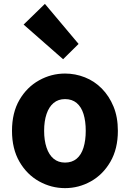

<svg xmlns="http://www.w3.org/2000/svg" viewBox="-20 -958 671 992"><path d="M316 14Q245 14 182 -21Q119 -56 80.5 -122.5Q42 -189 42 -282Q42 -376 80.5 -442Q119 -508 182 -543Q245 -578 316 -578Q369 -578 418.5 -558.5Q468 -539 506 -500.5Q544 -462 566.5 -407.5Q589 -353 589 -282Q589 -189 550.5 -122.5Q512 -56 449.5 -21Q387 14 316 14ZM316 -118Q352 -118 376 -138Q400 -158 411.5 -195.5Q423 -233 423 -282Q423 -332 411.5 -369Q400 -406 376 -426Q352 -446 316 -446Q281 -446 257 -426Q233 -406 220.5 -369Q208 -332 208 -282Q208 -233 220.5 -195.5Q233 -158 257 -138Q281 -118 316 -118ZM306 -652 102 -831 212 -938 386 -731Z"/></svg>

Font: Noto Sans SC ExtraBold
Style: Regular
Weight: 800
Designer: Ryoko NISHIZUKA 西塚涼子 (kana, bopomofo & ideographs); Paul D. Hunt (Latin, Greek & Cyrillic); Sandoll Communications 산돌커뮤니
Foundry: Adobe
Version: Version 2.004-H2;hotconv 1.0.118;makeotfexe 2.5.65603